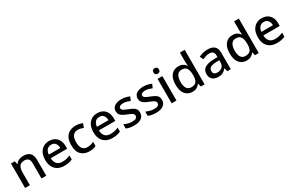

<svg xmlns="http://www.w3.org/2000/svg" viewBox="175 -2208 5541 3666"><g transform="rotate(-30 2945.0 -375.0)"><path d="M356 -549Q450 -549 500 -502Q550 -455 550 -351V0H445V-336Q445 -462 334 -462Q251 -462 220 -413Q189 -364 189 -272V0H83V-539H167L182 -467H188Q214 -509 259.5 -529Q305 -549 356 -549Z M925 -549Q1031 -549 1092 -483.5Q1153 -418 1153 -305V-247H791Q793 -164 834.5 -120Q876 -76 951 -76Q1003 -76 1043.5 -85.5Q1084 -95 1127 -114V-26Q1086 -8 1045 1Q1004 10 947 10Q868 10 808.5 -21Q749 -52 715.5 -113.5Q682 -175 682 -265Q682 -356 712.5 -419Q743 -482 797.5 -515.5Q852 -549 925 -549ZM925 -467Q868 -467 833.5 -430Q799 -393 793 -325H1047Q1046 -388 1016.5 -427.5Q987 -467 925 -467Z M1502 10Q1390 10 1322 -56.5Q1254 -123 1254 -266Q1254 -366 1287 -428Q1320 -490 1378 -519.5Q1436 -549 1510 -549Q1555 -549 1594.5 -539.5Q1634 -530 1660 -518L1628 -432Q1600 -443 1568.5 -451Q1537 -459 1509 -459Q1363 -459 1363 -267Q1363 -175 1399 -127Q1435 -79 1505 -79Q1550 -79 1584.5 -89Q1619 -99 1648 -115V-23Q1619 -6 1585 2Q1551 10 1502 10Z M1987 -549Q2093 -549 2154 -483.5Q2215 -418 2215 -305V-247H1853Q1855 -164 1896.5 -120Q1938 -76 2013 -76Q2065 -76 2105.5 -85.5Q2146 -95 2189 -114V-26Q2148 -8 2107 1Q2066 10 2009 10Q1930 10 1870.5 -21Q1811 -52 1777.5 -113.5Q1744 -175 1744 -265Q1744 -356 1774.5 -419Q1805 -482 1859.5 -515.5Q1914 -549 1987 -549ZM1987 -467Q1930 -467 1895.5 -430Q1861 -393 1855 -325H2109Q2108 -388 2078.5 -427.5Q2049 -467 1987 -467Z M2705 -152Q2705 -73 2647 -31.5Q2589 10 2486 10Q2429 10 2388.5 1.5Q2348 -7 2314 -23V-116Q2349 -99 2396.5 -85.5Q2444 -72 2489 -72Q2549 -72 2575.5 -91Q2602 -110 2602 -142Q2602 -160 2592 -174.5Q2582 -189 2554.5 -204.5Q2527 -220 2474 -240Q2422 -261 2386.5 -281.5Q2351 -302 2332 -330.5Q2313 -359 2313 -404Q2313 -474 2369.5 -511.5Q2426 -549 2519 -549Q2568 -549 2611.5 -539Q2655 -529 2696 -511L2661 -430Q2626 -445 2589 -455.5Q2552 -466 2514 -466Q2466 -466 2441 -451Q2416 -436 2416 -409Q2416 -390 2428 -376Q2440 -362 2468.5 -348Q2497 -334 2547 -314Q2597 -295 2632.5 -275Q2668 -255 2686.5 -226Q2705 -197 2705 -152Z M3189 -152Q3189 -73 3131 -31.5Q3073 10 2970 10Q2913 10 2872.5 1.5Q2832 -7 2798 -23V-116Q2833 -99 2880.5 -85.5Q2928 -72 2973 -72Q3033 -72 3059.5 -91Q3086 -110 3086 -142Q3086 -160 3076 -174.5Q3066 -189 3038.5 -204.5Q3011 -220 2958 -240Q2906 -261 2870.5 -281.5Q2835 -302 2816 -330.5Q2797 -359 2797 -404Q2797 -474 2853.5 -511.5Q2910 -549 3003 -549Q3052 -549 3095.5 -539Q3139 -529 3180 -511L3145 -430Q3110 -445 3073 -455.5Q3036 -466 2998 -466Q2950 -466 2925 -451Q2900 -436 2900 -409Q2900 -390 2912 -376Q2924 -362 2952.5 -348Q2981 -334 3031 -314Q3081 -295 3116.5 -275Q3152 -255 3170.5 -226Q3189 -197 3189 -152Z M3369 -744Q3393 -744 3411 -730Q3429 -716 3429 -683Q3429 -651 3411 -636.5Q3393 -622 3369 -622Q3343 -622 3325.5 -636.5Q3308 -651 3308 -683Q3308 -716 3325.5 -730Q3343 -744 3369 -744ZM3421 -539V0H3315V-539Z M3772 10Q3675 10 3615.5 -60Q3556 -130 3556 -268Q3556 -407 3616 -478Q3676 -549 3774 -549Q3835 -549 3874 -526Q3913 -503 3937 -470H3943Q3941 -483 3938 -510Q3935 -537 3935 -558V-760H4041V0H3958L3940 -72H3935Q3912 -37 3873 -13.5Q3834 10 3772 10ZM3797 -77Q3875 -77 3907 -120.5Q3939 -164 3939 -251V-267Q3939 -361 3908.5 -411.5Q3878 -462 3796 -462Q3731 -462 3698 -409.5Q3665 -357 3665 -266Q3665 -175 3698 -126Q3731 -77 3797 -77Z M4416 -549Q4517 -549 4567.5 -504.5Q4618 -460 4618 -365V0H4543L4522 -75H4518Q4483 -31 4444.5 -10.5Q4406 10 4338 10Q4265 10 4217 -29.5Q4169 -69 4169 -153Q4169 -235 4231 -278Q4293 -321 4422 -325L4514 -328V-358Q4514 -417 4487 -441.5Q4460 -466 4411 -466Q4370 -466 4332 -454Q4294 -442 4259 -425L4225 -502Q4263 -522 4312.5 -535.5Q4362 -549 4416 -549ZM4441 -257Q4349 -253 4313.5 -226.5Q4278 -200 4278 -152Q4278 -110 4303 -91Q4328 -72 4368 -72Q4430 -72 4471.5 -107Q4513 -142 4513 -212V-259Z M4966 10Q4869 10 4809.5 -60Q4750 -130 4750 -268Q4750 -407 4810 -478Q4870 -549 4968 -549Q5029 -549 5068 -526Q5107 -503 5131 -470H5137Q5135 -483 5132 -510Q5129 -537 5129 -558V-760H5235V0H5152L5134 -72H5129Q5106 -37 5067 -13.5Q5028 10 4966 10ZM4991 -77Q5069 -77 5101 -120.5Q5133 -164 5133 -251V-267Q5133 -361 5102.5 -411.5Q5072 -462 4990 -462Q4925 -462 4892 -409.5Q4859 -357 4859 -266Q4859 -175 4892 -126Q4925 -77 4991 -77Z M5613 -549Q5719 -549 5780 -483.5Q5841 -418 5841 -305V-247H5479Q5481 -164 5522.5 -120Q5564 -76 5639 -76Q5691 -76 5731.5 -85.5Q5772 -95 5815 -114V-26Q5774 -8 5733 1Q5692 10 5635 10Q5556 10 5496.5 -21Q5437 -52 5403.5 -113.5Q5370 -175 5370 -265Q5370 -356 5400.5 -419Q5431 -482 5485.5 -515.5Q5540 -549 5613 -549ZM5613 -467Q5556 -467 5521.5 -430Q5487 -393 5481 -325H5735Q5734 -388 5704.5 -427.5Q5675 -467 5613 -467Z"/></g></svg>

Font: Noto Sans Gurmukhi Medium
Style: Regular
Weight: 500
Designer: Jelle Bosma - Monotype Design Team
Foundry: Monotype Imaging Inc.
Version: Version 2.004; ttfautohint (v1.8.4.7-5d5b)